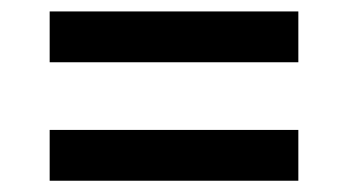

<svg xmlns="http://www.w3.org/2000/svg" viewBox="-20 -476 605 334"><path d="M499 -250V-161.6H66.4V-250ZM499 -456.1V-367.7H66.4V-456.1Z"/></svg>

Font: Estedad-FD SemiBold
Style: Regular
Weight: 600
Designer: Amin Abedi
Version: Version 7.3